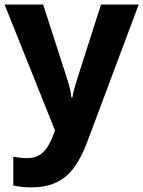

<svg xmlns="http://www.w3.org/2000/svg" viewBox="-20 -567 618 827"><path d="M-0.3 -547.5H165.8L266.9 -234.4Q271.5 -220.8 275.7 -206Q279.8 -191.1 283.1 -176Q286.4 -160.9 287.7 -146.3H291.7Q295 -168 301.6 -190.9Q308.2 -213.9 314.8 -234L415 -547.5H577.4L354.5 47.7Q331.4 109.2 300.5 152.4Q269.7 195.6 224.7 217.8Q179.8 240 113.7 240Q88.3 240 69.6 237.5Q51 235 37.3 232V108.1Q48.3 110.1 63.8 112.1Q79.3 114.1 96.3 114.1Q128 114.1 148.4 101.6Q168.9 89.1 182.9 68.2Q196.9 47.4 206.5 21.8L217 -4.7Z"/></svg>

Font: Noto Sans Oriya
Style: Regular
Weight: 400
Designer: Amélie Bonet and Sol Matas
Foundry: Google LLC
Version: Version 2.006